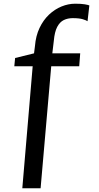

<svg xmlns="http://www.w3.org/2000/svg" viewBox="-20 -843 533 1037"><path d="M100.5 174 156.5 -485.2H57.3L61.6 -529.7L163.8 -554.9L168.8 -594.1Q173.3 -649.5 193.6 -692.1Q213.8 -734.7 244.7 -763.9Q275.6 -793 312.3 -808Q349 -823 386.3 -823Q419.2 -823 438 -819.7Q456.9 -816.4 462.6 -813.6L452.8 -728.4Q446.4 -733.2 427.3 -739.1Q408.1 -745 372.6 -745Q346.1 -745 324.6 -734.7Q303.1 -724.4 289 -697.7Q274.9 -671 270.6 -622.1L262.6 -554.9H413.2L407.9 -485.2H256.7L199.3 174Z"/></svg>

Font: Merriweather Light
Style: Regular
Weight: 300
Designer: Eben Sorkin
Foundry: Eben Sorkin
Version: Version 2.100